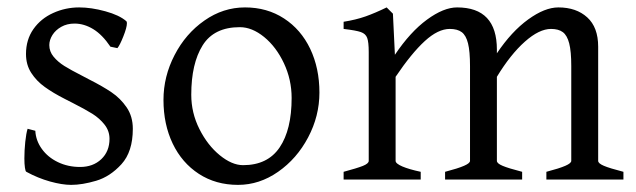

<svg xmlns="http://www.w3.org/2000/svg" viewBox="-20 -489 1732 523"><path d="M51.8 -21Q49.3 -22 47.9 -32.2Q46.4 -42.5 46.4 -57.6Q46.4 -79.1 48.8 -102.5Q51.3 -126 55.2 -138.2L76.2 -132.8Q77.6 -106 94 -83.3Q110.4 -60.5 137.7 -47.4Q165 -34.2 198.2 -34.2Q233.4 -34.2 255.9 -55.4Q278.3 -76.7 278.3 -110.8Q278.3 -132.3 264.9 -149.4Q251.5 -166.5 231.7 -179Q211.9 -191.4 177.2 -209L157.2 -219.2Q124.5 -235.8 102.1 -252Q79.6 -268.1 65.2 -290.3Q50.8 -312.5 50.8 -341.8Q50.8 -380.9 71 -409.7Q91.3 -438.5 124.8 -453.6Q158.2 -468.8 195.8 -468.8Q228.5 -468.8 266.8 -458.3Q305.2 -447.8 324.2 -431.2Q325.7 -429.7 325.7 -425.8Q325.7 -414.1 315.9 -389.6Q306.2 -365.2 299.8 -357.9L280.8 -361.8Q258.8 -394.5 233.9 -409.7Q209 -424.8 183.1 -424.8Q162.6 -424.8 147 -416Q131.3 -407.2 122.8 -393.6Q114.3 -379.9 114.3 -366.2Q114.3 -348.6 126 -334.5Q137.7 -320.3 155.3 -309.3Q172.9 -298.3 203.6 -282.7L222.2 -272.9Q259.8 -253.9 283.9 -237.5Q308.1 -221.2 325 -196.5Q341.8 -171.9 341.8 -138.2Q341.8 -75.7 310.8 -41.7Q279.8 -7.8 241.9 3.4Q204.1 14.6 173.8 14.6Q149.4 14.6 116.2 5.4Q83 -3.9 51.8 -21Z M425.3 -216.8Q425.3 -280.8 455.6 -339.1Q485.8 -397.5 536.9 -433.1Q587.9 -468.8 647.5 -468.8Q707.5 -468.8 753.7 -438.7Q799.8 -408.7 825 -356Q850.1 -303.2 850.1 -236.8Q850.1 -172.9 819.3 -114.7Q788.6 -56.6 737.5 -21Q686.5 14.6 628.4 14.6Q567.9 14.6 521.7 -15.4Q475.6 -45.4 450.4 -97.9Q425.3 -150.4 425.3 -216.8ZM501 -231Q501 -181.6 523.2 -137.5Q545.4 -93.3 578.6 -66.2Q611.8 -39.1 642.1 -39.1Q709 -39.1 741.7 -87.4Q774.4 -135.7 774.4 -222.2Q774.4 -272 753.4 -316.7Q732.4 -361.3 699.5 -388.2Q666.5 -415 633.3 -415Q563 -415 532 -365.5Q501 -315.9 501 -231Z M1468.3 -21Q1503.9 -30.3 1520 -37.4Q1536.1 -44.4 1536.1 -50.8V-309.1Q1536.1 -349.1 1530.5 -370.8Q1524.9 -392.6 1513.2 -401.4Q1501.5 -410.2 1481 -410.2Q1448.7 -410.2 1409.7 -375.5Q1370.6 -340.8 1333.5 -279.8V-50.8Q1333.5 -43.9 1348.9 -37.4Q1364.3 -30.8 1402.3 -21V0H1192.4V-21Q1228 -30.3 1244.1 -37.4Q1260.3 -44.4 1260.3 -50.8V-309.1Q1260.3 -349.1 1254.9 -370.8Q1249.5 -392.6 1237.8 -401.4Q1226.1 -410.2 1205.1 -410.2Q1173.3 -410.2 1137.2 -377.2Q1101.1 -344.2 1057.6 -279.8V-50.8Q1057.6 -43.5 1075.9 -35.6Q1094.2 -27.8 1126 -21V0H916V-21Q952.6 -30.8 968.5 -37.1Q984.4 -43.5 984.4 -50.8V-347.2Q984.4 -374.5 980.2 -385.7Q976.1 -397 963.1 -401.6Q950.2 -406.2 916 -410.2V-429.7Q949.7 -435.1 975.8 -444.3Q1002 -453.6 1033.2 -468.8L1050.3 -451.7L1055.7 -339.8Q1097.7 -402.3 1143.1 -435.5Q1188.5 -468.8 1225.1 -468.8Q1333.5 -468.8 1333.5 -354V-343.8Q1373.5 -403.3 1418.7 -436Q1463.9 -468.8 1501 -468.8Q1549.8 -468.8 1579.6 -441.7Q1609.4 -414.6 1609.4 -361.8V-50.8Q1609.4 -43.9 1624.8 -37.4Q1640.1 -30.8 1678.2 -21V0H1468.3Z"/></svg>

Font: David Libre
Style: Regular
Weight: 400
Version: Version 1.000